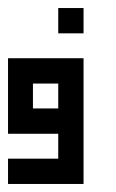

<svg xmlns="http://www.w3.org/2000/svg" viewBox="-20 -508 290 478"><path d="M125 -425V-488H188V-425ZM0 -363H188V-300V-238V-175V-113V-50H0V-113H125V-175H0V-238V-300ZM62 -300V-238H125V-300Z"/></svg>

Font: Jawi Kufi
Style: Medium
Weight: 500
Version: Version 2.3